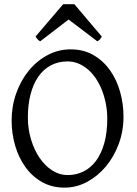

<svg xmlns="http://www.w3.org/2000/svg" viewBox="-20 -860 640 895"><path d="M480 -307.1Q480 -340.8 473.9 -373.8Q467.8 -406.7 456.5 -436.3Q445.3 -465.8 429 -491Q412.6 -516.1 392.1 -534.4Q371.6 -552.7 347.2 -563.2Q322.8 -573.7 294.9 -573.7Q251.5 -573.7 217 -555.4Q182.6 -537.1 158.9 -503.2Q135.3 -469.2 122.6 -420.9Q109.9 -372.6 109.9 -313Q109.9 -258.3 124.8 -209.5Q139.6 -160.6 164.8 -123.8Q189.9 -86.9 223.6 -65.4Q257.3 -43.9 294.9 -43.9Q335.4 -43.9 369.4 -60.8Q403.3 -77.6 428 -110.8Q452.6 -144 466.3 -193.4Q480 -242.7 480 -307.1ZM555.7 -315.9Q555.7 -249.5 533.7 -189.7Q511.7 -129.9 473.9 -84.5Q436 -39.1 386.2 -12.2Q336.4 14.6 280.8 14.6Q222.2 14.6 176.3 -11.2Q130.4 -37.1 98.9 -80.6Q67.4 -124 50.8 -180.7Q34.2 -237.3 34.2 -298.8Q34.2 -365.2 55.7 -425.3Q77.1 -485.4 114.3 -530.8Q151.4 -576.2 201.4 -603Q251.5 -629.9 309.1 -629.9Q369.6 -629.9 415.5 -603.3Q461.4 -576.7 492.7 -532.7Q523.9 -488.8 539.8 -432.1Q555.7 -375.5 555.7 -315.9ZM454.6 -689.5Q448.7 -680.2 445.3 -675.8Q441.9 -671.4 433.6 -667.5L299.8 -769L167.5 -667.5Q163.6 -669.4 160.9 -671.4Q158.2 -673.3 156 -675.8Q153.8 -678.2 151.4 -681.6Q148.9 -685.1 145.5 -689.5L274.4 -840.3H326.7Z"/></svg>

Font: Gentium Basic
Style: Regular
Weight: 400
Designer: J. Victor Gaultney and Annie Olsen
Foundry: SIL International
Version: Version 1.100